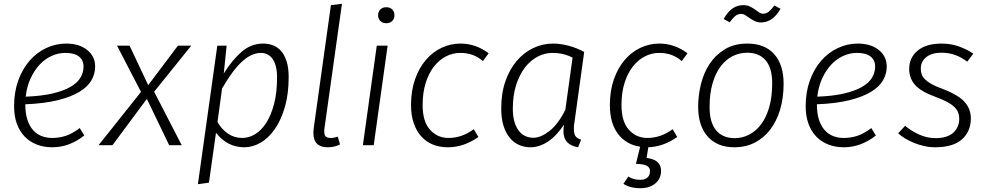

<svg xmlns="http://www.w3.org/2000/svg" viewBox="-20 -763 5184 1009"><path d="M480 -413Q480 -375 460.5 -341Q441 -307 397.5 -280.5Q354 -254 284 -236.5Q214 -219 113 -215Q113 -167 124 -133.5Q135 -100 154 -79Q173 -58 198.5 -48Q224 -38 254 -38Q292 -38 326.5 -49.5Q361 -61 399 -90L423 -51Q344 11 255 11Q210 11 173 -3.5Q136 -18 109.5 -45.5Q83 -73 68.5 -113Q54 -153 54 -205Q54 -279 76 -340Q98 -401 135.5 -444Q173 -487 223 -510.5Q273 -534 328 -534Q396 -534 438 -500.5Q480 -467 480 -413ZM324 -485Q286 -485 251 -469Q216 -453 188 -423Q160 -393 140.5 -350.5Q121 -308 115 -255Q197 -258 255 -271.5Q313 -285 349.5 -306Q386 -327 402.5 -354.5Q419 -382 419 -413Q419 -447 395 -466Q371 -485 324 -485Z M750 -241 571 0H498L721 -280L595 -523H661L758 -317H760L915 -523H985L790 -281L935 0H869L753 -241Z M1156 -377Q1201 -449 1250.5 -491.5Q1300 -534 1363 -534Q1391 -534 1415.5 -524.5Q1440 -515 1458 -494Q1476 -473 1486.5 -439.5Q1497 -406 1497 -358Q1497 -269 1477 -200.5Q1457 -132 1424.5 -85Q1392 -38 1350 -13.5Q1308 11 1264 11Q1175 11 1115 -65L1078 197L1020 205L1122 -523H1171ZM1352 -485Q1302 -485 1252.5 -440Q1203 -395 1147 -298L1123 -122Q1144 -84 1177.5 -61Q1211 -38 1253 -38Q1288 -38 1321 -58Q1354 -78 1379.5 -118Q1405 -158 1420.5 -217.5Q1436 -277 1436 -357Q1436 -392 1429 -416.5Q1422 -441 1410.5 -456Q1399 -471 1383.5 -478Q1368 -485 1352 -485Z M1777 -743 1685 -88Q1684 -83 1684 -79V-72Q1684 -52 1692.5 -45Q1701 -38 1719 -38Q1729 -38 1737.5 -40Q1746 -42 1755 -45L1767 -4Q1738 11 1702 11Q1627 11 1627 -64Q1627 -71 1627.5 -77.5Q1628 -84 1629 -92L1719 -736Z M2017 -523 1944 0H1887L1960 -523ZM2010 -641Q1990 -641 1978.5 -653Q1967 -665 1967 -683Q1967 -701 1978.5 -713Q1990 -725 2010 -725Q2030 -725 2041.5 -713Q2053 -701 2053 -683Q2053 -665 2041.5 -653Q2030 -641 2010 -641Z M2518 -442Q2491 -465 2462 -475Q2433 -485 2399 -485Q2360 -485 2324.5 -467Q2289 -449 2261.5 -414.5Q2234 -380 2217.5 -328.5Q2201 -277 2201 -211Q2201 -124 2240 -81Q2279 -38 2337 -38Q2370 -38 2402.5 -48.5Q2435 -59 2470 -84L2494 -43Q2417 11 2334 11Q2290 11 2254.5 -3.5Q2219 -18 2193.5 -46.5Q2168 -75 2154 -116.5Q2140 -158 2140 -211Q2140 -286 2161 -346Q2182 -406 2218 -448Q2254 -490 2301 -512Q2348 -534 2400 -534Q2480 -534 2548 -483Z M3018 11Q2941 -2 2941 -73Q2941 -88 2944 -108Q2904 -48 2859 -18.5Q2814 11 2767 11Q2734 11 2706 -2Q2678 -15 2657.5 -40.5Q2637 -66 2625.5 -104Q2614 -142 2614 -193Q2614 -273 2636 -336Q2658 -399 2695.5 -443Q2733 -487 2782.5 -510.5Q2832 -534 2887 -534Q2925 -534 2968.5 -522.5Q3012 -511 3050 -490L2998 -114Q2996 -106 2996 -98V-84Q2996 -58 3005 -46.5Q3014 -35 3034 -29ZM2783 -39Q2822 -39 2867.5 -74.5Q2913 -110 2951 -186L2989 -460Q2942 -485 2884 -485Q2843 -485 2805.5 -465.5Q2768 -446 2739 -408.5Q2710 -371 2692.5 -316.5Q2675 -262 2675 -193Q2675 -152 2683.5 -123Q2692 -94 2707 -75Q2722 -56 2741.5 -47.5Q2761 -39 2783 -39Z M3345 182Q3369 182 3382.5 170Q3396 158 3396 136Q3396 117 3379 108Q3362 99 3322 98L3344 8Q3271 -3 3228 -59Q3185 -115 3185 -211Q3185 -286 3206 -346Q3227 -406 3263 -448Q3299 -490 3346 -512Q3393 -534 3445 -534Q3525 -534 3593 -483L3563 -442Q3536 -465 3507 -475Q3478 -485 3444 -485Q3405 -485 3369.5 -467Q3334 -449 3306.5 -414.5Q3279 -380 3262.5 -328.5Q3246 -277 3246 -211Q3246 -124 3285 -81Q3324 -38 3382 -38Q3415 -38 3447.5 -48.5Q3480 -59 3515 -84L3539 -43Q3466 8 3387 11L3378 67Q3454 76 3454 135Q3454 175 3424.5 200.5Q3395 226 3345 226Q3317 226 3295 220Q3273 214 3256 203L3282 165Q3295 173 3310 177.5Q3325 182 3345 182Z M3649 -202Q3649 -261 3663.5 -320.5Q3678 -380 3709.5 -427.5Q3741 -475 3790 -504.5Q3839 -534 3908 -534Q3999 -534 4048.5 -478.5Q4098 -423 4098 -323Q4098 -248 4079.5 -186.5Q4061 -125 4027 -81Q3993 -37 3945.5 -13Q3898 11 3840 11Q3749 11 3699 -45.5Q3649 -102 3649 -202ZM3907 -486Q3866 -486 3830 -468Q3794 -450 3767 -414Q3740 -378 3724.5 -324.5Q3709 -271 3709 -200Q3709 -119 3743.5 -78Q3778 -37 3841 -37Q3881 -37 3917 -55.5Q3953 -74 3980 -110Q4007 -146 4022.5 -200Q4038 -254 4038 -326Q4038 -406 4003.5 -446Q3969 -486 3907 -486ZM3979 -645Q3961 -645 3946.5 -652Q3932 -659 3920 -667.5Q3908 -676 3897 -683Q3886 -690 3875 -690Q3857 -690 3843.5 -678.5Q3830 -667 3815 -646L3783 -663Q3823 -736 3885 -736Q3906 -736 3920.5 -729Q3935 -722 3947 -713.5Q3959 -705 3969 -698Q3979 -691 3990 -691Q4007 -691 4020.5 -702Q4034 -713 4049 -734L4082 -717Q4041 -645 3979 -645Z M4640 -413Q4640 -375 4620.5 -341Q4601 -307 4557.5 -280.5Q4514 -254 4444 -236.5Q4374 -219 4273 -215Q4273 -167 4284 -133.5Q4295 -100 4314 -79Q4333 -58 4358.5 -48Q4384 -38 4414 -38Q4452 -38 4486.5 -49.5Q4521 -61 4559 -90L4583 -51Q4504 11 4415 11Q4370 11 4333 -3.5Q4296 -18 4269.5 -45.5Q4243 -73 4228.5 -113Q4214 -153 4214 -205Q4214 -279 4236 -340Q4258 -401 4295.5 -444Q4333 -487 4383 -510.5Q4433 -534 4488 -534Q4556 -534 4598 -500.5Q4640 -467 4640 -413ZM4484 -485Q4446 -485 4411 -469Q4376 -453 4348 -423Q4320 -393 4300.5 -350.5Q4281 -308 4275 -255Q4357 -258 4415 -271.5Q4473 -285 4509.5 -306Q4546 -327 4562.5 -354.5Q4579 -382 4579 -413Q4579 -447 4555 -466Q4531 -485 4484 -485Z M5063 -439Q5034 -461 5001 -473.5Q4968 -486 4927 -486Q4876 -486 4847.5 -462.5Q4819 -439 4819 -404Q4819 -387 4823.5 -373Q4828 -359 4840.5 -346.5Q4853 -334 4875 -321.5Q4897 -309 4933 -296Q5017 -264 5049.5 -227Q5082 -190 5082 -141Q5082 -72 5035 -30.5Q4988 11 4894 11Q4865 11 4836.5 4.5Q4808 -2 4782.5 -12.5Q4757 -23 4735.5 -36Q4714 -49 4700 -63L4737 -102Q4765 -77 4808 -57Q4851 -37 4896 -37Q4958 -37 4989.5 -65.5Q5021 -94 5021 -139Q5021 -156 5015.5 -171Q5010 -186 4996 -200Q4982 -214 4958 -227Q4934 -240 4896 -254Q4821 -281 4789.5 -316Q4758 -351 4758 -400Q4758 -460 4802.5 -497Q4847 -534 4929 -534Q4977 -534 5019 -519Q5061 -504 5095 -481Z"/></svg>

Font: Glekhifnjqigglhiwekvrgaqftz
Style: Regular
Weight: 300
Italic angle: -8°
Designer: Carrois Corporate & Edenspiekermann
Foundry: Carrois Corporate GbR & Edenspiekermann AG
Version: Version 2.001